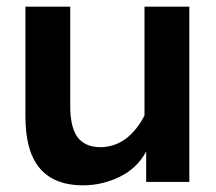

<svg xmlns="http://www.w3.org/2000/svg" viewBox="-20 -544 646 574"><path d="M417 0V-91Q403 -65 382.5 -46Q362 -27 337 -15Q312 -3 285 3.5Q258 10 229 10Q182 10 148.5 -4.5Q115 -19 94.5 -46.5Q74 -74 65 -111.5Q56 -149 56 -196V-524H190V-224Q190 -199 194.5 -176.5Q199 -154 209 -138Q219 -122 237 -113Q255 -104 281 -104Q299 -104 318.5 -110Q338 -116 355 -128.5Q372 -141 386.5 -159Q401 -177 412 -199V-524H546V0Z"/></svg>

Font: Rising Sun
Style: Bold
Weight: 700
Designer: Matt McInerney, Pablo Impallari, Rodrigo Fuenzalida (Raleway font), Stephen Hutchings (Greek), Cristiano Sobral (main ch
Foundry: The Rising Sun Project Authors
Version: Version 4.327; ttfautohint (v1.8.4.7-5d5b-dirty)